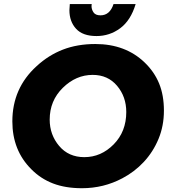

<svg xmlns="http://www.w3.org/2000/svg" viewBox="-20 -932 850 964"><path d="M464.5 -751Q395.5 -751 362 -787.5Q328.5 -824 328.5 -881L330.5 -911.5H440.5L439.5 -901.5Q439.5 -884.5 449.5 -869.8Q459.5 -855 484.5 -855Q531.5 -855 550 -911.5H661Q636.5 -829.5 583.5 -790.2Q530.5 -751 464.5 -751ZM391.5 13Q308.5 13 246.5 -10.8Q184.5 -34.5 137.5 -82Q42 -177 42 -322.5Q42 -489.5 164 -600Q223.5 -655 296 -683Q368.5 -711 458.5 -711Q610 -711 706.5 -618Q754.5 -572 778.8 -513Q803 -454 803 -376.5Q803 -300 776 -234.8Q749 -169.5 702.2 -119.2Q655.5 -69 594.5 -37Q500.5 13 391.5 13ZM403.5 -143Q487.5 -143 550.8 -207.2Q614 -271.5 614 -369.5Q614 -446.5 567.8 -501.2Q521.5 -556 445.5 -556Q361.5 -556 295.5 -491.2Q229.5 -426.5 229.5 -331.5Q229.5 -255.5 277 -199.2Q324.5 -143 403.5 -143Z"/></svg>

Font: Argentum Sans
Style: Bold Italic
Weight: 700
Italic angle: -11°
Designer: Julieta Ulanovsky (font), Cristiano Sobral (main changes and remaster)
Foundry: Julieta Ulanovsky (font), Cristiano Sobral (main changes and remaster)
Version: Version 2.007;June 15, 2022;FontCreator 14.0.0.2814 64-bit; 